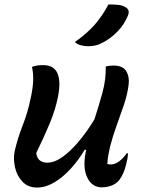

<svg xmlns="http://www.w3.org/2000/svg" viewBox="-20 -834 640 864"><path d="M124 -533Q143 -541 174 -541Q223 -541 239 -503Q255 -465 240 -394Q229 -340 204.5 -280.5Q180 -221 143 -145Q149 -102 193 -102Q225 -102 261 -127.5Q297 -153 334 -197Q371 -241 405 -297Q425 -359 441 -417Q457 -475 456 -535Q464 -537 472.5 -538Q481 -539 490 -539Q533 -539 548 -514Q563 -489 559 -455Q554 -411 538 -363.5Q522 -316 504.5 -268Q487 -220 475 -173Q470 -151 467 -133Q464 -115 463 -96Q467 -95 471.5 -94.5Q476 -94 480 -94Q498 -94 517.5 -109Q537 -124 550 -144H556Q555 -121 548 -96Q542 -71 535 -55.5Q528 -40 519 -27Q506 -9 484.5 0Q463 9 438 9Q395 9 373.5 -33.5Q352 -76 365 -146Q366 -153 368 -160H361Q334 -114 298.5 -75Q263 -36 224 -13Q185 10 147 10Q106 10 81 -16.5Q56 -43 47.5 -81Q39 -119 46 -154Q60 -214 82.5 -271Q105 -328 118 -392Q127 -432 129 -466Q131 -500 124 -533ZM468 -814Q495 -814 513 -812Q531 -810 544 -802Q569 -789 553 -758Q537 -721 508 -691.5Q479 -662 447 -645Q428 -634 411.5 -630Q395 -626 377 -626Q359 -626 343 -630.5Q327 -635 317 -645Q370 -682 405 -721.5Q440 -761 468 -814Z"/></svg>

Font: Recursive Mn Csl St Med
Style: Italic
Weight: 500
Italic angle: -15°
Monospace: yes
Version: Version 1.079;hotconv 1.0.112;makeotfexe 2.5.65598; ttfautoh